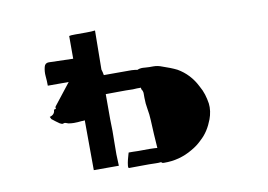

<svg xmlns="http://www.w3.org/2000/svg" viewBox="-68 -653 1136 815"><g transform="rotate(-10 500.0 -246.0)"><path d="M427 52Q423 52 424 41Q425 30 428.5 16Q432 2 435 -7.5Q438 -17 437 -13H454Q478 -12 501.5 -12.5Q525 -13 548 -12Q553 -11 560 -11Q558 -41 556 -71Q554 -101 553 -132Q552 -157 547.5 -181Q543 -205 543 -230Q543 -240 543 -249.5Q543 -259 536 -269V-275Q527 -275 518.5 -275Q510 -275 501 -274Q472 -275 442.5 -274.5Q413 -274 384 -274V-165Q386 -115 384.5 -64.5Q383 -14 386 35H278L277 -180Q273 -179 269.5 -179Q266 -179 263 -179Q255 -178 246.5 -177.5Q238 -177 230 -177Q226 -177 219.5 -177.5Q213 -178 207 -179Q201 -181 195.5 -183Q190 -185 183 -182Q181 -181 176.5 -183Q172 -185 170 -186Q162 -192 154 -197.5Q146 -203 138 -210Q137 -212 136 -214.5Q135 -217 133 -220Q156 -226 156 -247Q162 -249 165 -249Q163 -254 164.5 -257.5Q166 -261 169 -264Q186 -286 203.5 -308Q221 -330 238 -352H148Q148 -373 146 -393Q144 -413 149 -433Q153 -449 169 -449L274 -446V-544Q279 -546 300.5 -546Q322 -546 347 -546Q372 -546 386 -548L384 -380Q386 -373 387.5 -367.5Q389 -362 390 -355H509Q516 -355 522.5 -354Q529 -353 536 -352V-353Q544 -356 551.5 -356.5Q559 -357 567 -356Q576 -355 585.5 -355Q595 -355 603 -355Q614 -355 623 -353Q632 -351 642 -347Q657 -342 672.5 -336Q688 -330 702 -323Q754 -293 782 -237Q793 -218 799 -198.5Q805 -179 808 -159Q810 -143 807.5 -125.5Q805 -108 799 -92Q790 -68 777 -47.5Q764 -27 745 -10Q726 9 701 23Q644 57 577 56Q567 56 566 51Q560 52 553.5 52Q547 52 542 52Q513 51 484.5 51.5Q456 52 427 52Z"/></g></svg>

Font: Palette Mosaic
Style: Regular
Weight: 400
Designer: Shibuyafont
Version: Version 1.001